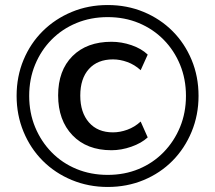

<svg xmlns="http://www.w3.org/2000/svg" viewBox="-20 -734 855 763"><path d="M408 9Q332 9 265.5 -18.5Q199 -46 150 -95Q101 -144 73.5 -210.5Q46 -277 46 -353Q46 -430 73.5 -496Q101 -562 150 -610.5Q199 -659 265 -686.5Q331 -714 408 -714Q485 -714 551 -686.5Q617 -659 665.5 -610.5Q714 -562 741.5 -496Q769 -430 769 -353Q769 -277 741.5 -210.5Q714 -144 665.5 -95Q617 -46 551 -18.5Q485 9 408 9ZM423 -137Q325 -137 268 -196.5Q211 -256 211 -355Q211 -454 268 -511Q325 -568 423 -568Q463 -568 502.5 -554.5Q542 -541 567 -517L539 -455Q515 -477 486 -487.5Q457 -498 429 -498Q368 -498 333.5 -460Q299 -422 299 -354Q299 -287 333.5 -247.5Q368 -208 429 -208Q457 -208 486 -218.5Q515 -229 539 -251L567 -188Q542 -165 502 -151Q462 -137 423 -137ZM408 -39Q475 -39 531.5 -62.5Q588 -86 630 -129Q672 -172 695.5 -229Q719 -286 719 -353Q719 -420 695.5 -477Q672 -534 630 -576.5Q588 -619 531.5 -642.5Q475 -666 408 -666Q341 -666 284 -642.5Q227 -619 185 -576.5Q143 -534 119.5 -477Q96 -420 96 -353Q96 -286 119.5 -229Q143 -172 185 -129Q227 -86 284 -62.5Q341 -39 408 -39Z"/></svg>

Font: Mulish ExtraLight SemiBold
Style: Regular
Weight: 600
Version: Version 3.603